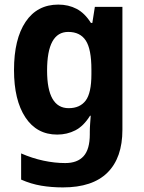

<svg xmlns="http://www.w3.org/2000/svg" viewBox="-20 -576 625 836"><path d="M234 -556Q278 -556 313.5 -537.5Q349 -519 376 -476H382L393 -546H513V-11Q513 111 448 175.5Q383 240 254 240Q204 240 159.5 232.5Q115 225 72 206V92Q120 113 169 123.5Q218 134 264 134Q317 134 344 104Q371 74 371 9V-1Q371 -19 372.5 -38Q374 -57 375 -72H372Q344 -27 308 -8.5Q272 10 229 10Q140 10 90.5 -65Q41 -140 41 -271Q41 -406 91.5 -481Q142 -556 234 -556ZM277 -437Q185 -437 185 -269Q185 -105 279 -105Q328 -105 353 -138Q378 -171 378 -253V-273Q378 -362 353.5 -399.5Q329 -437 277 -437Z"/></svg>

Font: Noto Sans Tamil SemiCondensed
Style: Bold
Weight: 700
Width: 4
Designer: Jelle Bosma - Monotype Design Team
Foundry: Monotype Imaging Inc.
Version: Version 2.004; ttfautohint (v1.8.4.7-5d5b)